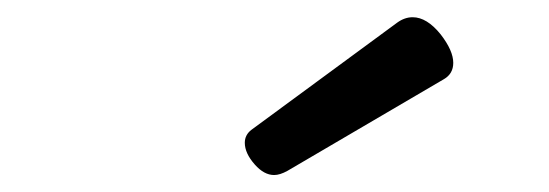

<svg xmlns="http://www.w3.org/2000/svg" viewBox="-20 -711 640 224"><path d="M461.4 -690.9Q478 -690.9 494.1 -670.9Q508.8 -651.9 508.8 -637.7Q508.8 -625 498 -618.7L315.4 -511.7Q306.6 -506.8 299.8 -506.8Q288.1 -506.8 277.3 -519Q265.6 -532.2 265.6 -544.4Q265.6 -553.7 273.4 -559.6L443.4 -684.6Q452.1 -690.9 461.4 -690.9Z"/></svg>

Font: Courier Prime Sans
Style: Italic
Weight: 400
Italic angle: -10°
Designer: Alan Dague-Greene
Foundry: Quote-Unquote Apps
Version: Version 3.020